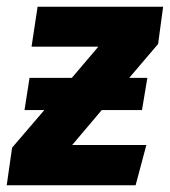

<svg xmlns="http://www.w3.org/2000/svg" viewBox="-51 -552 506 572"><path d="M420 -421 334 -320H388L372 -224H252L164 -120H385L353 0H-31L-15 -112L81 -224H22L37 -320H163L242 -413H43L61 -532H435Z"/></svg>

Font: Fira Sans Condensed ExtraBold
Style: Italic
Weight: 800
Width: 3
Italic angle: -8°
Designer: bBox Type GmbH & Carrois Corporate GbR & Edenspiekermann AG
Foundry: bBox Type GmbH & Carrois Corporate GbR & Edenspiekermann AG
Version: Version 4.301